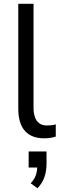

<svg xmlns="http://www.w3.org/2000/svg" viewBox="-20 -725 329 1019"><path d="M214 9Q147 9 112 -30.5Q77 -70 77 -148V-705H158V-153Q158 -126 165 -104.5Q172 -83 188 -71Q204 -59 230 -59Q243 -59 255 -60.5Q267 -62 276 -65V0Q259 5 245 7Q231 9 214 9ZM179 274 143 248Q163 226 170.5 203.5Q178 181 178 153L194 164H132V79H227V143Q227 182 216 214.5Q205 247 179 274Z"/></svg>

Font: Nunito Sans 10pt SemiCondensed
Style: Regular
Weight: 400
Width: 4
Designer: Vernon Adams
Foundry: Vernon Adams
Version: Version 3.101;gftools[0.9.27]